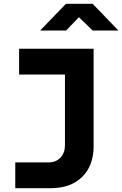

<svg xmlns="http://www.w3.org/2000/svg" viewBox="-20 -805 640 1005"><path d="M60 180V45H235Q273 45 296.5 20Q320 -5 320 -45V-415H80V-550H470V-40Q470 62 410 121Q350 180 246 180ZM190 -645 325 -785H465L600 -645H465L393 -715L326 -645Z"/></svg>

Font: NKDuy Mono ExtraBold
Style: Regular
Weight: 800
Monospace: yes
Designer: NKDuy
Foundry: NKDuy
Version: Version 2.251; ttfautohint (v1.8.4.7-5d5b)